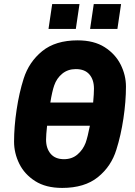

<svg xmlns="http://www.w3.org/2000/svg" viewBox="-20 -910 660 942"><path d="M285 12Q205 12 152.5 -21.5Q100 -55 74.5 -107Q49 -159 49 -215Q49 -288 61.5 -371.5Q74 -455 96 -524Q122 -606 187 -659Q252 -712 361 -712Q441 -712 493.5 -678.5Q546 -645 572 -593Q598 -541 598 -485Q598 -412 585.5 -328.5Q573 -245 551 -176Q526 -94 460.5 -41Q395 12 285 12ZM246 -491Q241 -477 236 -455Q231 -433 227 -407H437Q441 -450 441 -475Q441 -519 418.5 -545Q396 -571 352 -571Q313 -571 285.5 -548.5Q258 -526 246 -491ZM294 -129Q333 -129 360 -152Q387 -175 400 -209Q405 -223 410.5 -245Q416 -267 421 -293H211Q206 -247 206 -225Q206 -182 228.5 -155.5Q251 -129 294 -129ZM422 -768 440 -890H574L556 -768ZM218 -768 236 -890H370L352 -768Z"/></svg>

Font: Finlandica
Style: Bold Italic
Weight: 700
Italic angle: -8°
Designer: Niklas Ekholm, Juho Hiilivirta, Jaakko Suomalainen
Foundry: Helsinki Type Studio
Version: Version 1.064; ttfautohint (v1.8.4.7-5d5b)